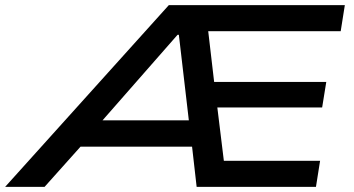

<svg xmlns="http://www.w3.org/2000/svg" viewBox="-75 -725 1374 745"><path d="M-55 0 580 -705H1263L1247 -604H687L728 -646L760 -372L710 -407H1191L1175 -308H715L764 -343L799 -57L750 -101H1167L1151 0H688L665 -202L696 -156H207L276 -199L98 0ZM614 -590 300 -232 273 -258H685L661 -230L619 -590Z"/></svg>

Font: Nunito Sans 7pt Expanded SemiBold
Style: Italic
Weight: 600
Width: 7
Italic angle: -9°
Designer: Vernon Adams
Foundry: Vernon Adams
Version: Version 3.101;gftools[0.9.27]